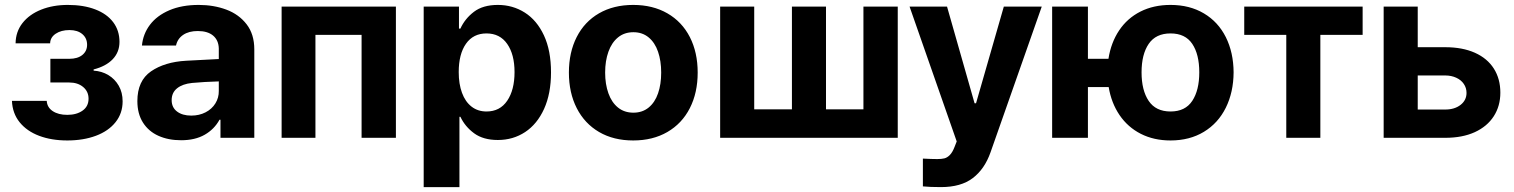

<svg xmlns="http://www.w3.org/2000/svg" viewBox="-20 -557 6120 776"><path d="M252 -92.8Q289.6 -92.8 313.7 -109.9Q337.9 -127 337.9 -158.2Q337.9 -187 316.2 -205.3Q294.4 -223.6 259.8 -223.6H183.6V-319.3H259.8Q293.9 -319.3 313 -335Q332 -350.6 332 -376Q332 -402.8 312.7 -419.2Q293.5 -435.5 260.7 -435.5Q227.1 -435.5 205.1 -420.7Q183.1 -405.8 182.6 -381.8H43Q43.5 -428.7 71 -463.9Q98.6 -499 146.5 -518.1Q194.3 -537.1 253.9 -537.1Q317.9 -537.1 365 -519Q412.1 -501 437.5 -467.3Q462.9 -433.6 462.9 -387.7Q462.9 -346.2 435.5 -317.6Q408.2 -289.1 358.4 -276.4V-271.5Q391.1 -269.5 417.7 -253.7Q444.3 -237.8 460 -210.4Q475.6 -183.1 475.6 -147.5Q475.6 -99.1 447 -63.2Q418.5 -27.3 367.7 -8.3Q316.9 10.7 252 10.7Q188 10.7 138.2 -8.1Q88.4 -26.9 59.3 -63Q30.3 -99.1 28.3 -149.4H168.9Q170.4 -123 193.1 -107.9Q215.8 -92.8 252 -92.8Z M732.4 -311.5Q786.1 -314.9 864.3 -318.4V-361.3Q863.3 -394.5 841.3 -413.1Q819.3 -431.6 779.3 -431.6Q743.2 -431.6 720.2 -416Q697.3 -400.4 691.4 -373H553.7Q558.1 -419.9 586.2 -457Q614.3 -494.1 664.6 -515.6Q714.8 -537.1 783.2 -537.1Q843.8 -537.1 894.8 -518.1Q945.8 -499 976.8 -458.7Q1007.8 -418.5 1007.8 -357.4V0H871.1V-73.2H867.2Q846.2 -34.7 807.4 -12.5Q768.6 9.8 711.9 9.8Q660.2 9.8 620.4 -8.1Q580.6 -25.9 557.9 -61.5Q535.2 -97.2 535.2 -148.4Q535.2 -230.5 590.3 -268.6Q645.5 -306.6 732.4 -311.5ZM752.9 -89.8Q785.2 -89.8 810.8 -103Q836.4 -116.2 850.6 -139.2Q864.7 -162.1 864.3 -189.5V-228Q841.3 -227.5 807.6 -225.6Q773.9 -223.6 755.9 -221.7Q717.8 -217.8 695.8 -200.2Q673.8 -182.6 673.8 -152.3Q673.8 -122.6 695.6 -106.2Q717.3 -89.8 752.9 -89.8Z M1118.2 -530.3H1580.1V0H1441.4V-416H1254.9V0H1118.2Z M1692.4 -530.3H1835V-441.4H1840.8Q1858.9 -481.4 1895.5 -509.3Q1932.1 -537.1 1992.2 -537.1Q2052.2 -537.1 2101.1 -506.1Q2149.9 -475.1 2178.5 -413.8Q2207 -352.5 2207 -264.6Q2207 -178.7 2179 -116.9Q2150.9 -55.2 2102.3 -23.2Q2053.7 8.8 1992.2 8.8Q1933.1 8.8 1896.2 -18.3Q1859.4 -45.4 1840.8 -85H1836.9V199.2H1692.4ZM1946.3 -106.4Q2000.5 -106.4 2030 -149.9Q2059.6 -193.4 2059.6 -265.6Q2059.6 -336.9 2030 -379.4Q2000.5 -421.9 1946.3 -421.9Q1892.6 -421.9 1863.3 -380.1Q1834 -338.4 1834 -265.6Q1834 -217.8 1847.2 -181.9Q1860.4 -146 1885.7 -126.2Q1911.1 -106.4 1946.3 -106.4Z M2279.3 -263.7Q2279.3 -345.2 2310.8 -407.2Q2342.3 -469.2 2401.1 -503.2Q2460 -537.1 2539.1 -537.1Q2618.2 -537.1 2677.2 -503.2Q2736.3 -469.2 2768.1 -407.2Q2799.8 -345.2 2799.8 -263.7Q2799.8 -182.1 2768.1 -119.9Q2736.3 -57.6 2677.2 -23.4Q2618.2 10.7 2539.1 10.7Q2460 10.7 2401.4 -23.4Q2342.8 -57.6 2311 -119.9Q2279.3 -182.1 2279.3 -263.7ZM2652.3 -263.7Q2652.3 -311 2639.6 -347.9Q2627 -384.8 2601.6 -405.8Q2576.2 -426.8 2540 -426.8Q2503.4 -426.8 2477.8 -405.8Q2452.1 -384.8 2439 -347.9Q2425.8 -311 2425.8 -263.7Q2425.8 -216.8 2439 -179.9Q2452.1 -143.1 2477.8 -122.3Q2503.4 -101.6 2540 -101.6Q2576.2 -101.6 2601.6 -122.3Q2627 -143.1 2639.6 -179.7Q2652.3 -216.3 2652.3 -263.7Z M3028.3 -530.3V-115.2H3180.7V-530.3H3318.4V-115.2H3469.7V-530.3H3608.4V0H2890.6V-530.3Z M3710 196.3V84Q3747.1 85.9 3768.6 85.9Q3785.6 85.9 3797.1 83Q3808.6 80.1 3819.1 69.3Q3829.6 58.6 3837.9 37.1L3846.7 14.6L3656.2 -530.3H3807.6L3918.9 -139.6H3924.8L4037.1 -530.3H4190.4L3983.4 58.6Q3959.5 126.5 3911.6 162.8Q3863.8 199.2 3783.2 199.2Q3737.8 199.2 3710 196.3Z M4377 -319.3H4460Q4470.2 -384.8 4503.2 -434.1Q4536.1 -483.4 4589.4 -510.3Q4642.6 -537.1 4710.9 -537.1Q4788.1 -537.1 4845.7 -502.9Q4903.3 -468.8 4934.3 -407Q4965.3 -345.2 4965.8 -264.6Q4965.3 -184.1 4934.3 -121.6Q4903.3 -59.1 4845.7 -24.2Q4788.1 10.7 4710.9 10.7Q4643.6 10.7 4590.8 -16.1Q4538.1 -43 4504.9 -91.8Q4471.7 -140.6 4460.9 -205.1H4377V0H4232.4V-530.3H4377ZM4827.1 -264.6Q4827.1 -337.4 4798.8 -379.6Q4770.5 -421.9 4710.9 -421.9Q4651.4 -421.9 4622.6 -379.6Q4593.8 -337.4 4593.8 -264.6Q4593.8 -191.9 4622.6 -149.2Q4651.4 -106.4 4710.9 -106.4Q4770.5 -106.4 4798.8 -149.4Q4827.1 -192.4 4827.1 -264.6Z M5008.8 -530.3H5487.3V-416H5316.4V0H5178.7V-416H5008.8Z M6043.9 -182.6Q6043.9 -128.4 6017.3 -87.2Q5990.7 -45.9 5940.7 -22.9Q5890.6 0 5821.3 0H5572.3V-530.3H5710V-366.2H5821.3Q5890.6 -366.2 5940.9 -343.8Q5991.2 -321.3 6017.6 -279.8Q6043.9 -238.3 6043.9 -182.6ZM5821.3 -114.3Q5858.9 -114.3 5883.1 -133.1Q5907.2 -151.9 5907.2 -181.6Q5907.2 -201.7 5896.2 -217.8Q5885.3 -233.9 5865.5 -242.9Q5845.7 -252 5821.3 -252H5710V-114.3Z"/></svg>

Font: WEMIX Pretendard
Style: Bold
Weight: 700
Designer: Base glyphs from Inter by Rasmus Andersson; Hangeul glyphs from Noto Sans CJK(Source Han Sans) by Jang Soo-young and Kan
Foundry: Kil Hyung-jin
Version: Version 1.000